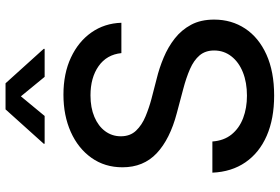

<svg xmlns="http://www.w3.org/2000/svg" viewBox="-176 -808 996 683"><g transform="rotate(-90 321.5 -466.0)"><path d="M323.7 11.7Q241.2 11.7 180.7 -14.6Q120.1 -41 86.2 -90.3Q52.2 -139.6 49.3 -208H160.2Q163.1 -167 185.3 -139.6Q207.5 -112.3 243.4 -98.6Q279.3 -85 323.2 -85Q370.1 -85 406.2 -99.4Q442.4 -113.8 463.1 -140.4Q483.9 -167 483.9 -201.7Q483.9 -232.9 466.6 -253.4Q449.2 -273.9 418 -287.6Q386.7 -301.3 345.7 -312L261.2 -334.5Q168.5 -358.9 118.4 -406Q68.4 -453.1 68.4 -527.8Q68.4 -590.8 102.1 -638.2Q135.7 -685.5 194.1 -711.7Q252.4 -737.8 326.7 -737.8Q401.9 -737.8 458.7 -711.2Q515.6 -684.6 548.1 -638.2Q580.6 -591.8 582.5 -531.7H474.6Q469.2 -584 428.2 -612.8Q387.2 -641.6 324.2 -641.6Q280.3 -641.6 247.6 -627.7Q214.8 -613.8 196.8 -589.4Q178.7 -564.9 178.7 -533.7Q178.7 -500.5 198.7 -479.5Q218.8 -458.5 249.5 -445.8Q280.3 -433.1 311.5 -424.8L383.3 -406.2Q421.4 -397 458.7 -381.3Q496.1 -365.7 526.6 -341.8Q557.1 -317.9 575.4 -283.7Q593.8 -249.5 593.8 -201.7Q593.8 -139.6 561.8 -91.3Q529.8 -43 469.2 -15.6Q408.7 11.7 323.7 11.7ZM251 -804.7H152.3V-808.1L274.4 -943.8H367.2L489.7 -808.1V-804.7H390.1L320.8 -889.2Z"/></g></svg>

Font: Inter 17pt Medium
Style: Regular
Weight: 500
Version: Version 4.001;git-66647c0bb